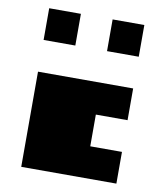

<svg xmlns="http://www.w3.org/2000/svg" viewBox="-78 -749 704 815"><g transform="rotate(10 273.5 -342.0)"><path d="M205.1 -546.9H68.4V-683.6H205.1ZM68.4 -410.2H478.5V-273.4H341.8V-136.7H478.5V0H68.4ZM478.5 -546.9H341.8V-683.6H478.5Z"/></g></svg>

Font: DatCub
Style: Bold
Weight: 700
Designer: GGBot
Version: 1.00